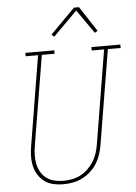

<svg xmlns="http://www.w3.org/2000/svg" viewBox="-63 -1008 752 1063"><g transform="rotate(-5 313.5 -476.5)"><path d="M246 8Q217 8 190 2Q163 -4 142 -19.5Q121 -35 106.5 -57.5Q92 -80 86 -106.5Q80 -133 80.5 -161.5Q81 -190 86 -218L168 -716H99V-735H260V-716H189L106 -215Q102 -190 101.5 -164.5Q101 -139 106 -115.5Q111 -92 123 -71.5Q135 -51 154 -37Q173 -23 197 -17Q221 -11 247 -11Q271 -11 295 -15.5Q319 -20 342 -31.5Q365 -43 384 -61.5Q403 -80 416.5 -101.5Q430 -123 437.5 -147Q445 -171 449 -194L535 -716H466V-735H627V-716H556L469 -191Q465 -165 456.5 -139Q448 -113 433.5 -89.5Q419 -66 397.5 -46.5Q376 -27 351 -14.5Q326 -2 299 3Q272 8 246 8ZM266 -810 252 -823 389 -961H417L508 -822L492 -812L400 -944Z"/></g></svg>

Font: Iosevka HT Thin Extended
Style: Italic
Weight: 100
Width: 7
Italic angle: -9°
Monospace: yes
Designer: Belleve Invis
Foundry: Belleve Invis
Version: Version 32.3.0; ttfautohint (v1.8.4)